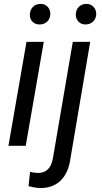

<svg xmlns="http://www.w3.org/2000/svg" viewBox="-20 -741 517 976"><path d="M22.9 0ZM110.8 0H22.9L114.7 -528.3H202.6ZM183.6 -721.2Q206.1 -722.2 220.9 -707.8Q235.8 -693.4 235.8 -669.9Q235.4 -647 220.9 -632.3Q206.5 -617.7 183.6 -616.7Q160.6 -615.7 146 -629.9Q131.3 -644 131.8 -667Q132.3 -689.9 146.5 -705.1Q160.6 -720.2 183.6 -721.2ZM438.5 -528.3 338.4 63Q328.6 137.7 288.3 176.8Q248 215.8 183.1 214.8Q157.2 213.9 125 205.1L132.8 132.8Q150.9 137.2 173.3 138.2Q236.3 138.2 249 63L350.1 -528.3ZM365.2 -667Q365.7 -689.9 379.6 -705.1Q393.6 -720.2 417 -721.2Q439.5 -722.2 454.3 -707.3Q469.2 -692.4 469.2 -669.9Q468.8 -647 454.1 -632.3Q439.5 -617.7 416.5 -616.7Q394.5 -615.7 379.9 -630.4Q365.2 -645 365.2 -667Z"/></svg>

Font: Roboto
Style: Italic
Weight: 400
Italic angle: -12°
Designer: Google
Version: Version 2.134; 2016; ttfautohint (v1.6)